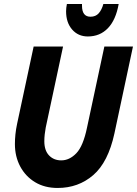

<svg xmlns="http://www.w3.org/2000/svg" viewBox="-20 -921 680 953"><path d="M54 -206Q54 -229 56.5 -254Q59 -279 65 -307L147 -690H293L207 -288Q204 -272 202 -254.5Q200 -237 200 -220Q200 -174 223.5 -149.5Q247 -125 284 -125Q325 -125 359 -160.5Q393 -196 412 -288L498 -690H640L548 -259Q517 -116 443 -52Q369 12 266 12Q202 12 154.5 -16.5Q107 -45 80.5 -94.5Q54 -144 54 -206ZM308 -865Q308 -873 309 -882Q310 -891 312 -901H387V-893Q387 -838 429 -838Q455 -838 470 -855Q485 -872 493 -901H569Q555 -822 515.5 -781Q476 -740 416 -740Q368 -740 338 -774.5Q308 -809 308 -865Z"/></svg>

Font: Radio Canada Condensed
Style: Bold Italic
Weight: 700
Width: 3
Italic angle: -12°
Designer: Charles Daoud, Etienne Aubert Bonn, Alexandre Saumier Demers, Jacques Le Bailly
Foundry: Radio-Canada
Version: Version 2.104; ttfautohint (v1.8.4.7-5d5b);gftools[0.9.28.de